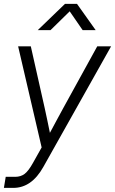

<svg xmlns="http://www.w3.org/2000/svg" viewBox="-34 -751 585 976"><path d="M-14.2 204.1 -4.9 147.9H43Q71.8 147.9 91.6 132.6Q111.3 117.2 133.3 77.6L177.7 -1.5L58.1 -515.6H122.6L193.4 -200.7Q200.2 -169.4 206.8 -138.2Q213.4 -106.9 219.7 -75.7Q236.3 -106.9 253.2 -138.2Q270 -169.4 287.1 -200.7L460.4 -515.6H530.8L186 98.1Q126.5 204.1 33.7 204.1ZM222.7 -597.7H157.7L158.2 -598.1L296.4 -731.4H357.4L452.1 -598.1L451.7 -597.7H386.2L320.3 -693.4Z"/></svg>

Font: Inter Display Light
Style: Italic
Weight: 300
Italic angle: -9.39999°
Designer: Rasmus Andersson
Foundry: rsms
Version: Version 4.000;git-a52131595